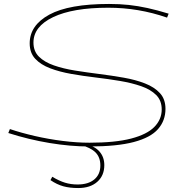

<svg xmlns="http://www.w3.org/2000/svg" viewBox="-20 -730 941 970"><path d="M832 -661 824 -641Q752 -666 678 -678.5Q604 -691 527 -691Q348 -691 248.5 -643.5Q149 -596 149 -515Q149 -471 177 -443.5Q205 -416 252.5 -399.5Q300 -383 359.5 -373.5Q419 -364 482.5 -356Q546 -348 605.5 -337.5Q665 -327 712.5 -308.5Q760 -290 788 -259.5Q816 -229 816 -180Q816 -121 778.5 -78Q741 -35 656 -12.5Q571 10 430 10Q336 10 230.5 -7.5Q125 -25 22 -58L30 -78Q86 -59 155.5 -43Q225 -27 297 -18Q369 -9 432 -9Q562 -9 642.5 -30Q723 -51 760 -89Q797 -127 797 -177Q797 -222 769 -250Q741 -278 693.5 -294.5Q646 -311 586.5 -321Q527 -331 463.5 -338.5Q400 -346 340.5 -356.5Q281 -367 233.5 -385Q186 -403 158 -433Q130 -463 130 -511Q130 -602 229 -656Q328 -710 531 -710Q585 -710 631 -705Q677 -700 725 -689.5Q773 -679 832 -661ZM235 180 244 163Q279 184 308.5 193Q338 202 372 202Q426 202 456.5 176.5Q487 151 487 106Q487 65 463 40.5Q439 16 382 0H413Q457 7 482 35Q507 63 507 104Q507 157 471.5 188.5Q436 220 375 220Q332 220 299.5 211Q267 202 235 180Z"/></svg>

Font: Georama ExtraExtended Thin
Style: Italic
Weight: 100
Width: 8
Italic angle: -9°
Designer: Jean-Baptiste Levee
Foundry: Production Type
Version: Version 1.000